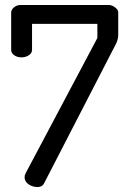

<svg xmlns="http://www.w3.org/2000/svg" viewBox="-20 -751 510 773"><path d="M131 2Q118 2 106 -3Q94 -8 86.5 -17Q79 -26 79 -38Q79 -46 84 -55L372 -598V-655H109V-550Q109 -537 96 -528.5Q83 -520 66 -520Q50 -520 37.5 -528.5Q25 -537 25 -550V-701Q25 -712 36.5 -721.5Q48 -731 63 -731H418Q430 -731 443 -721.5Q456 -712 456 -701V-608Q456 -599 452 -587Q448 -575 442 -565L157 -12Q150 2 131 2Z"/></svg>

Font: Dosis Medium
Style: Regular
Weight: 500
Designer: EdgarTolentino, PabloImpallari, IginoMarini
Foundry: EdgarTolentino, PabloImpallari, IginoMarini
Version: Version 3.001; ttfautohint (v1.8.2)